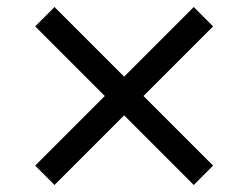

<svg xmlns="http://www.w3.org/2000/svg" viewBox="-20 -581 706 546"><path d="M586 -506 388 -308 586 -110 531 -55 333 -253 135 -55 80 -110 278 -308 80 -506 135 -561 333 -363 531 -561Z"/></svg>

Font: Goli
Style: Regular
Weight: 400
Designer: jaikishan Patel
Foundry: MagicType
Version: Version 1.000